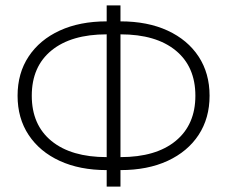

<svg xmlns="http://www.w3.org/2000/svg" viewBox="-20 -680 840 710"><path d="M45 -326Q45 -242.5 86 -180.8Q127 -119 201 -85Q275 -51 374.5 -51H425.5Q526 -51 600 -85.2Q674 -119.5 714.5 -181.2Q755 -243 755 -326Q755 -409 714.5 -470.8Q674 -532.5 600 -566.8Q526 -601 425.5 -601H374.5Q275 -601 201 -567Q127 -533 86 -471.2Q45 -409.5 45 -326ZM702.5 -326Q702.5 -219 629.8 -159Q557 -99 425.5 -99H374.5Q243.5 -99 170.5 -158.5Q97.5 -218 97.5 -326Q97.5 -434 170.5 -493.5Q243.5 -553 374.5 -553H425.5Q557 -553 629.8 -493.2Q702.5 -433.5 702.5 -326ZM374.5 -660V10H425.5V-660Z"/></svg>

Font: Overused Grotesk Light
Style: Regular
Weight: 300
Designer: RandomMaerks
Version: Version 0.005